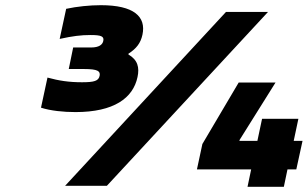

<svg xmlns="http://www.w3.org/2000/svg" viewBox="-20 -716 1186 740"><path d="M303 -450C359 -450 367 -441 364 -424C360 -404 343 -399 296 -399C245 -399 207 -405 163 -417L138 -301C175 -289 225 -284 271 -284C419 -284 493 -338 510 -419C518 -456 511 -485 475 -506V-509C506 -529 522 -550 529 -582C544 -652 496 -696 369 -696C326 -696 277 -691 235 -682L210 -566C260 -577 292 -581 329 -581C370 -581 382 -576 378 -558C375 -544 362 -533 331 -533H262L245 -450ZM231 0H392L1013 -670H851ZM739 -63H948L934 4H1074L1088 -63H1122L1146 -173H1112L1130 -258H990L972 -173H903V-176L1042 -398H900L760 -161Z"/></svg>

Font: LT Wave Black
Style: Italic
Weight: 900
Designer: Daniel Lyons
Version: Version 2.5 (Glyphs App)